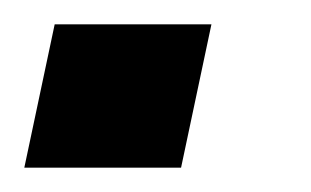

<svg xmlns="http://www.w3.org/2000/svg" viewBox="-45 -138 256 158"><path d="M-25 0 0 -118H129L104 0Z"/></svg>

Font: Kanit SemiBold
Style: Italic
Weight: 600
Italic angle: -12°
Designer: Katatrad Team
Foundry: CadsonDemak
Version: Version 2.000; ttfautohint (v1.8.3)